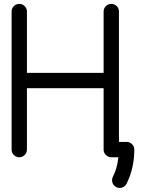

<svg xmlns="http://www.w3.org/2000/svg" viewBox="-20 -801 743 978"><path d="M546.9 0Q530.8 0 519.3 -11.5Q507.8 -22.9 507.8 -39.1V-351.6H117.2V-39.1Q117.2 -22.9 105.7 -11.5Q94.2 0 78.1 0Q62 0 50.5 -11.5Q39.1 -22.9 39.1 -39.1V-742.2Q39.1 -758.3 50.5 -769.8Q62 -781.2 78.1 -781.2Q94.2 -781.2 105.7 -769.8Q117.2 -758.3 117.2 -742.2V-429.7H507.8V-742.2Q507.8 -758.3 519.3 -769.8Q530.8 -781.2 546.9 -781.2Q563 -781.2 574.5 -769.8Q585.9 -758.3 585.9 -742.2V-78.1H625Q641.1 -78.1 652.6 -66.7Q664.1 -55.2 664.1 -39.1Q664.1 53.2 627 129.9Q624 138.2 617.7 144.5Q606 156.2 589.8 156.2Q573.7 156.2 562.3 144.8Q550.8 133.3 550.8 117.2Q550.8 106.9 555.2 98.6Q576.2 60.1 583 0Z"/></svg>

Font: Comfortaa
Style: Regular
Weight: 400
Designer: Johan Aakerlund - aajohan
Foundry: Johan Aakerlund
Version: Version 2.004 2013